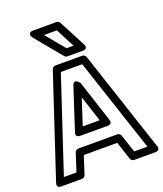

<svg xmlns="http://www.w3.org/2000/svg" viewBox="-186 -1067 1025 1205"><g transform="rotate(-20 327.0 -465.0)"><path d="M47.6 -25 255.1 -651H397.9L605.4 -25H517.1L477.8 -144.8C474.3 -155.4 463.6 -162 454 -162H194C182.9 -162 173.2 -154 170.2 -144.6L131.8 -25ZM-10.7 -7.9C-22.7 28.4 13 25 13 25H150C159.8 25 170.4 18.2 173.8 7.6L212.2 -112H435.9L475.2 7.8C478.3 16.9 487.9 25 499 25H640C678.2 25 663.7 -7.9 663.7 -7.9L439.7 -683.9C436.7 -692.9 427.1 -701 416 -701H237C227.5 -701 216.8 -694.4 213.3 -683.9ZM233 -233H415C415 -233 450.6 -229.6 438.8 -265.8L347.8 -544.8C347.8 -544.8 314.5 -588.5 300.2 -544.8L209.2 -265.8C209.2 -265.8 195 -233 233 -233ZM267.5 -283 324 -456.4 380.5 -283ZM339.7 -779 235.2 -905H320.9L386.7 -779ZM308.8 -738C313.3 -732.6 320.6 -729 328 -729H428C473.7 -729 450.2 -765.6 450.2 -765.6L358.2 -941.6C354.2 -949.1 345.4 -955 336 -955H182C132.3 -955 162.8 -914 162.8 -914Z"/></g></svg>

Font: Fog Sans
Style: Outline
Weight: 700
Foundry: Intel Corporation
Version: Version 1.00